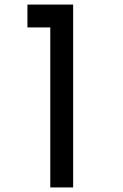

<svg xmlns="http://www.w3.org/2000/svg" viewBox="-20 -920 540 840"><path d="M100 -800V-900H300V-100H200V-800Z"/></svg>

Font: GalmuriMono9 Regular
Style: Regular
Weight: 400
Designer: Lee Minseo (quiple)
Version: Version 2.399;hotconv 1.1.1;makeotfexe 2.6.0 DEVELOPMENT